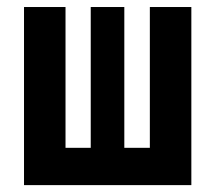

<svg xmlns="http://www.w3.org/2000/svg" viewBox="-20 -538 626 558"><path d="M49.8 0V-517.6H170.4V-108.4H243.7V-517.6H341.3V-108.4H415.5V-517.6H536.1V0Z"/></svg>

Font: Cascadia Mono PL SemiBold
Style: Regular
Weight: 600
Monospace: yes
Designer: Aaron Bell
Foundry: Saja Typeworks
Version: Version 2404.023; ttfautohint (v1.8.4)